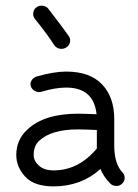

<svg xmlns="http://www.w3.org/2000/svg" viewBox="-20 -656 490 684"><path d="M171 8Q102 8 70 -26.5Q38 -61 38 -104Q38 -158 77 -194Q137 -251 258 -251Q276 -251 324 -249Q314 -344 216 -344Q177 -344 127 -329Q116 -326 105 -331.5Q94 -337 90 -348Q86 -358 92 -368.5Q98 -379 109 -383Q171 -401 216 -401Q300 -401 343.5 -355.5Q387 -310 387 -232V-138Q387 -72 417 -41Q425 -32 424 -20Q423 -8 414 -1Q406 7 393.5 6.5Q381 6 373 -2Q349 -26 338 -54Q269 8 171 8ZM325 -127V-193Q277 -195 258 -195Q162 -195 119 -154Q100 -136 100 -104Q100 -83 118.5 -66Q137 -49 171 -49Q260 -49 325 -127ZM216 -487Q205 -480 193 -482.5Q181 -485 174 -494Q148 -535 104 -589Q97 -598 98.5 -610.5Q100 -623 110 -630Q119 -637 132 -635.5Q145 -634 152 -625Q209 -551 226 -526Q232 -516 229 -504.5Q226 -493 216 -487Z"/></svg>

Font: Hoogli Medium
Style: Regular
Weight: 500
Designer: Anand Singh Naorem
Foundry: Brand New Type
Version: Version 1.00 b007